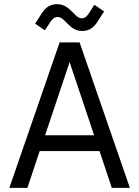

<svg xmlns="http://www.w3.org/2000/svg" viewBox="-20 -904 670 924"><path d="M25 0H112L171 -177H459L518 0H605L363 -700H267ZM149 -790 196 -758 222 -798C231 -811 241 -822 257 -822C272 -822 283 -813 300 -795C326 -768 345 -755 377 -755C411 -755 433 -774 449 -799L481 -849L434 -881L408 -840C399 -827 390 -816 374 -816C358 -816 348 -826 331 -844C305 -870 285 -884 254 -884C219 -884 197 -865 181 -840ZM197 -253 315 -605 433 -253Z"/></svg>

Font: Meta Space
Style: Regular
Weight: 400
Designer: Meta Pool / Florian Karsten
Foundry: Meta Pool / Florian Karsten
Version: Version 2.000;Glyphs 3.1.1 (3137)